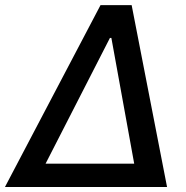

<svg xmlns="http://www.w3.org/2000/svg" viewBox="-51 -748 743 768"><path d="M-31.2 0 351.1 -727.5H475.6L617.2 0ZM131.3 -93.3H485.8L394.5 -596.2H388.7Z"/></svg>

Font: Inter 28pt Medium
Style: Italic
Weight: 500
Italic angle: -9.3988°
Designer: Rasmus Andersson
Foundry: rsms
Version: Version 4.001;git-66647c0bb